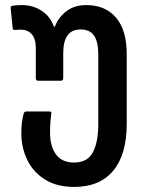

<svg xmlns="http://www.w3.org/2000/svg" viewBox="-20 -508 573 756"><path d="M297 -392Q229 -392 229 -299V-200Q229 -190 219 -190H131Q121 -190 121 -200V-320Q121 -356 104 -374.5Q87 -393 56 -391L39 -390Q30 -390 30 -397L22 -476V-478Q22 -483 27 -485Q44 -488 66 -488Q110 -488 144 -465.5Q178 -443 191 -406Q194 -398 197 -406Q212 -442 243 -465Q274 -488 320 -488Q394 -488 436.5 -439Q479 -390 479 -295V-20Q479 100 426 164Q373 228 272 228Q203 228 156.5 198.5Q110 169 87 121Q64 73 64 17Q64 -27 73 -60Q74 -64 76.5 -66.5Q79 -69 84 -69H175Q184 -69 182 -60Q177 -23 177 13Q177 68 200.5 100Q224 132 272 132Q324 132 345.5 92Q367 52 367 -20V-293Q367 -343 350.5 -367.5Q334 -392 297 -392Z"/></svg>

Font: Barlow GEO Semi Bold
Style: Regular
Weight: 600
Designer: Jeremy Tribby
Foundry: Tribby Type
Version: Version 1.408